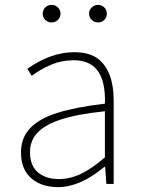

<svg xmlns="http://www.w3.org/2000/svg" viewBox="-20 -754 576 787"><path d="M66 -130Q66 -188 102.5 -227.5Q139 -267 214 -291Q289 -315 410 -329Q412 -374 403 -413Q380 -507 282 -507Q232 -507 188 -488Q144 -469 110 -443L92 -472Q189 -540 284 -540Q346 -540 382 -513Q446 -463 446 -341V0H416L411 -70H408Q308 13 218 13Q150 13 108 -23.5Q66 -60 66 -130ZM410 -109V-298Q295 -286 229 -264Q163 -242 133 -209.5Q103 -177 103 -131Q103 -74 136 -47Q169 -20 221 -20Q267 -20 312 -41.5Q357 -63 410 -109ZM155 -698Q155 -713 165.5 -723.5Q176 -734 191 -734Q207 -734 217.5 -723.5Q228 -713 228 -698Q228 -683 217.5 -672.5Q207 -662 191 -662Q176 -662 165.5 -672.5Q155 -683 155 -698ZM345 -698Q345 -713 356 -723.5Q367 -734 382 -734Q397 -734 407.5 -723.5Q418 -713 418 -698Q418 -683 407.5 -672.5Q397 -662 382 -662Q367 -662 356 -672.5Q345 -683 345 -698Z"/></svg>

Font: Merged Yaku Han JP Thin
Style: Regular
Weight: 250
Designer: Ryoko NISHIZUKA 西塚涼子 (kana, bopomofo & ideographs); Paul D. Hunt (Latin, Greek & Cyrillic); Sandoll Communications 산돌커뮤니
Foundry: Adobe
Version: Version 2.004